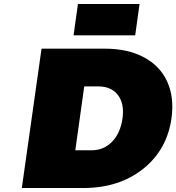

<svg xmlns="http://www.w3.org/2000/svg" viewBox="-20 -946 887 966"><path d="M89.8 0 189 -701.2H506.8Q622.1 -701.2 703.4 -658.2Q784.7 -615.2 821 -535.9Q857.4 -456.5 842.8 -351.1Q820.3 -191.4 699.2 -95.7Q578.1 0 398.9 0ZM350.1 -768.1 372.1 -925.8H682.1L660.2 -768.1ZM358.9 -189.9H440.9Q502 -189.9 543.7 -232.7Q585.4 -275.4 596.2 -349.1Q606.9 -423.3 573.7 -467.3Q540.5 -511.2 475.1 -511.2H403.8Z"/></svg>

Font: Trueno UltraBlack
Style: Italic
Weight: 950
Designer: Julieta Ulanovsky
Foundry: Julieta Ulanovsky
Version: Version 3.001b | FøM Fix